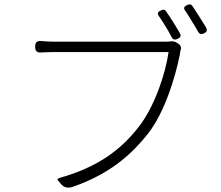

<svg xmlns="http://www.w3.org/2000/svg" viewBox="-20 -855 1020 885"><path d="M779 -752C768 -770 756 -788 746 -802C740 -812 733 -812 722 -807C708 -801 704 -794 712 -781C722 -768 732 -752 742 -735C753 -718 763 -700 771 -684C777 -672 786 -670 799 -676C812 -682 816 -689 809 -702C800 -717 790 -735 779 -752ZM899 -778C888 -795 877 -813 867 -827C860 -836 854 -837 843 -832C828 -825 824 -817 835 -804C844 -791 853 -776 862 -761C873 -743 884 -726 893 -709C900 -697 908 -696 920 -701C933 -707 937 -715 930 -728C921 -743 910 -761 899 -778ZM489 -615C608 -615 729 -615 757 -615C743 -515 692 -363 620 -271C538 -165 432 -85 255 -35C244 -32 243 -27 248 -22L261 -7L263 -5C275 9 292 14 316 6C479 -51 579 -134 663 -240C738 -336 788 -497 809 -604C810 -613 811 -620 813 -626C817 -635 813 -646 803 -653L795 -658C786 -664 775 -666 765 -664C757 -663 751 -663 743 -663C705 -663 274 -663 229 -663C208 -663 188 -664 169 -666C150 -667 142 -659 142 -640C142 -621 149 -612 168 -613C185 -614 205 -615 228 -615C251 -615 369 -615 489 -615Z"/></svg>

Font: GenSenRounded2 TW L
Style: Regular
Weight: 300
Version: Version 2.100;PS 2.1;hotconv 16.6.51;makeotf.lib2.5.65220 DE